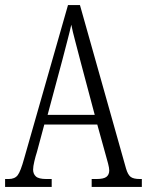

<svg xmlns="http://www.w3.org/2000/svg" viewBox="-20 -734 577 754"><path d="M0 0V-31H14Q38 -31 49.5 -46Q61 -61 75 -112L247 -714H294L475 -72Q482 -48 493 -39.5Q504 -31 529 -31H537V0H340V-31H359Q387 -31 398 -39.5Q409 -48 409 -65Q409 -74 404.5 -91.5Q400 -109 395 -126L362 -245H154L125 -137Q120 -122 115 -101Q110 -80 110 -68Q110 -51 121 -41Q132 -31 162 -31H183V0ZM167 -283H352L298 -486Q285 -537 275 -574Q265 -611 260 -637Q254 -610 244.5 -574Q235 -538 225 -499Z"/></svg>

Font: Noto Serif Ethiopic ExtraCondensed Light
Style: Regular
Weight: 300
Width: 2
Designer: Monotype Design Team
Foundry: Monotype Imaging Inc.
Version: Version 2.102; ttfautohint (v1.8.4.7-5d5b)